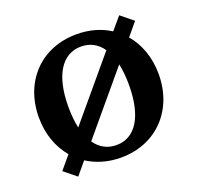

<svg xmlns="http://www.w3.org/2000/svg" viewBox="-103 -639 798 777"><g transform="rotate(-20 296.0 -250.5)"><path d="M486 -529 441 -476C401 -502 352 -516 297 -516C145 -516 39 -407 39 -251C39 -179 62 -117 101 -71L54 -15L107 28L152 -26C192 0 242 15 297 15C449 15 555 -95 555 -251C555 -323 532 -385 493 -431L539 -486ZM166 -251C166 -386 215 -463 297 -463C336 -463 367 -446 389 -414L175 -159C169 -186 166 -217 166 -251ZM205 -88 418 -342C424 -316 427 -285 427 -251C427 -116 379 -39 297 -39C258 -39 227 -56 205 -88Z"/></g></svg>

Font: LT Superior Serif Semibold
Style: Regular
Weight: 600
Designer: Daniel Lyons
Foundry: LyonsType
Version: Version 2.120;FEAKit 1.0